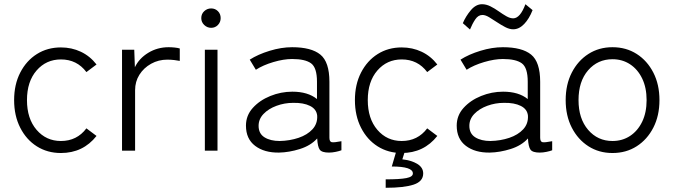

<svg xmlns="http://www.w3.org/2000/svg" viewBox="-20 -715 3196 911"><path d="M269 11Q205 11 155 -20.5Q105 -52 76 -109Q47 -166 47 -240Q47 -314 76 -370.5Q105 -427 155 -458.5Q205 -490 269 -490Q320 -490 363.5 -469.5Q407 -449 438 -409L390 -373Q345 -433 269 -433Q199 -433 153.5 -380.5Q108 -328 108 -240Q108 -152 153.5 -99Q199 -46 269 -46Q345 -46 390 -106L438 -70Q374 11 269 11Z M559 0V-479H617L620 -396Q640 -438 683.5 -464.5Q727 -491 780 -491Q794 -491 808.5 -489.5Q823 -488 833 -485V-426Q824 -428 807.5 -430Q791 -432 774 -432Q732 -432 697 -412.5Q662 -393 641.5 -360.5Q621 -328 621 -287V0Z M952 0V-479H1012V0ZM982 -583Q963 -583 949 -596.5Q935 -610 935 -629Q935 -649 949 -662Q963 -675 982 -675Q1001 -675 1014 -662Q1027 -649 1027 -629Q1027 -610 1014 -596.5Q1001 -583 982 -583Z M1304 9Q1234 10 1190.5 -23Q1147 -56 1147 -119Q1147 -167 1179.5 -203Q1212 -239 1262.5 -259.5Q1313 -280 1367 -280Q1441 -280 1484 -245V-327Q1484 -394 1456 -414.5Q1428 -435 1366 -435Q1326 -435 1277 -420.5Q1228 -406 1194 -384L1165 -432Q1204 -457 1259.5 -474Q1315 -491 1366 -491Q1457 -491 1500 -456Q1543 -421 1543 -327V-62Q1543 -43 1553.5 -40.5Q1564 -38 1600 -45V-2Q1590 2 1573 5.5Q1556 9 1541 9Q1507 9 1497 -5Q1487 -19 1485 -58Q1454 -24 1403 -8Q1352 8 1304 9ZM1307 -46Q1355 -47 1396.5 -61Q1438 -75 1462.5 -101.5Q1487 -128 1485 -166Q1482 -197 1451 -212.5Q1420 -228 1371 -227Q1330 -227 1292 -213Q1254 -199 1230.5 -174.5Q1207 -150 1207 -118Q1207 -81 1235 -63.5Q1263 -46 1307 -46Z M1886 11Q1822 11 1772 -20.5Q1722 -52 1693 -109Q1664 -166 1664 -240Q1664 -314 1693 -370.5Q1722 -427 1772 -458.5Q1822 -490 1886 -490Q1937 -490 1980.5 -469.5Q2024 -449 2055 -409L2007 -373Q1962 -433 1886 -433Q1816 -433 1770.5 -380.5Q1725 -328 1725 -240Q1725 -152 1770.5 -99Q1816 -46 1886 -46Q1962 -46 2007 -106L2055 -70Q1991 11 1886 11ZM1810 176V136Q1877 136 1908 130Q1939 124 1939 108Q1939 75 1839 75L1861 0H1902L1889 41Q1933 46 1960.5 63Q1988 80 1988 108Q1988 146 1942.5 161Q1897 176 1810 176Z M2304 9Q2234 10 2190.5 -23Q2147 -56 2147 -119Q2147 -167 2179.5 -203Q2212 -239 2262.5 -259.5Q2313 -280 2367 -280Q2441 -280 2484 -245V-327Q2484 -394 2456 -414.5Q2428 -435 2366 -435Q2326 -435 2277 -420.5Q2228 -406 2194 -384L2165 -432Q2204 -457 2259.5 -474Q2315 -491 2366 -491Q2457 -491 2500 -456Q2543 -421 2543 -327V-62Q2543 -43 2553.5 -40.5Q2564 -38 2600 -45V-2Q2590 2 2573 5.5Q2556 9 2541 9Q2507 9 2497 -5Q2487 -19 2485 -58Q2454 -24 2403 -8Q2352 8 2304 9ZM2307 -46Q2355 -47 2396.5 -61Q2438 -75 2462.5 -101.5Q2487 -128 2485 -166Q2482 -197 2451 -212.5Q2420 -228 2371 -227Q2330 -227 2292 -213Q2254 -199 2230.5 -174.5Q2207 -150 2207 -118Q2207 -81 2235 -63.5Q2263 -46 2307 -46ZM2210 -575 2176 -605Q2190 -638 2214 -666.5Q2238 -695 2267 -695Q2287 -695 2307 -685Q2327 -675 2346 -661.5Q2365 -648 2382.5 -638Q2400 -628 2415 -628Q2448 -628 2473 -695L2507 -667Q2491 -626 2467 -601Q2443 -576 2415 -576Q2397 -576 2377 -586.5Q2357 -597 2337.5 -610Q2318 -623 2300.5 -633.5Q2283 -644 2269 -644Q2249 -644 2235 -623Q2221 -602 2210 -575Z M2886 11Q2822 11 2772 -21Q2722 -53 2693 -109.5Q2664 -166 2664 -240Q2664 -314 2693 -370.5Q2722 -427 2772 -459Q2822 -491 2886 -491Q2951 -491 3001 -459Q3051 -427 3080 -370.5Q3109 -314 3109 -240Q3109 -166 3080 -109.5Q3051 -53 3001 -21Q2951 11 2886 11ZM2886 -46Q2933 -46 2969.5 -70Q3006 -94 3027 -137.5Q3048 -181 3048 -240Q3048 -299 3027 -342.5Q3006 -386 2969.5 -410Q2933 -434 2886 -434Q2816 -434 2770.5 -381.5Q2725 -329 2725 -240Q2725 -152 2770.5 -99Q2816 -46 2886 -46Z"/></svg>

Font: Zen Kaku Gothic Antique
Style: Regular
Weight: 400
Designer: Yoshimichi Ohira
Foundry: Positype
Version: Version 1.001